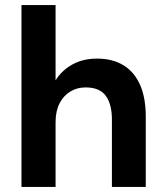

<svg xmlns="http://www.w3.org/2000/svg" viewBox="-20 -740 654 760"><path d="M65 0V-720H200V-422Q224 -461 266 -484.5Q308 -508 364 -508Q426 -508 469 -481.5Q512 -455 534.5 -404Q557 -353 557 -278V0H423V-266Q423 -328 398.5 -361Q374 -394 319 -394Q285 -394 258 -377.5Q231 -361 215.5 -330.5Q200 -300 200 -256V0Z"/></svg>

Font: DM Sans 24pt
Style: Bold
Weight: 700
Designer: Colophon Foundry, Jonny Pinhorn
Foundry: Colophon Foundry
Version: Version 4.004;gftools[0.9.30]